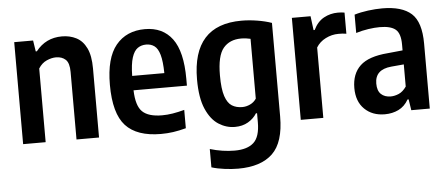

<svg xmlns="http://www.w3.org/2000/svg" viewBox="-51 -674 2383 1023"><g transform="rotate(-5 1140.0 -162.0)"><path d="M54 0V-545.5H155L164 -486.5H170Q223 -554 309.5 -554Q352 -554 386.2 -536.5Q420.5 -519 440.2 -478.5Q460 -438 460 -369.5V0H339.5V-361Q339.5 -409.5 319.8 -427.5Q300 -445.5 268.5 -445.5Q245 -445.5 218.5 -433.8Q192 -422 174.5 -394V0Z M791 10Q662.5 10 602.2 -55.5Q542 -121 542 -274.5Q542 -417.5 598.2 -485.8Q654.5 -554 753.5 -554Q848.5 -554 899.5 -485.5Q950.5 -417 950.5 -271V-234.5H665Q667.5 -151 700 -119.8Q732.5 -88.5 805.5 -88.5Q833 -88.5 862.2 -93.2Q891.5 -98 925 -107V-9Q888 1 856.2 5.5Q824.5 10 791 10ZM753 -471.5Q727 -471.5 707.5 -458Q688 -444.5 676.8 -409.8Q665.5 -375 664.5 -311.5H836.5Q835.5 -375 825.5 -409.8Q815.5 -444.5 797 -458Q778.5 -471.5 753 -471.5Z M1184.5 230Q1151.5 230 1113.2 225.2Q1075 220.5 1042.5 210.5V112.5Q1109.5 132.5 1174.5 132.5Q1242 132.5 1276 101.5Q1310 70.5 1310 -7.5V-55.5H1304Q1287 -28 1257 -10.5Q1227 7 1186.5 7Q1140.5 7 1099.5 -19.2Q1058.5 -45.5 1032.8 -104.5Q1007 -163.5 1007 -262.5Q1007 -554 1270 -554Q1310 -554 1353.5 -547Q1397 -540 1431 -528V-27.5Q1431 110.5 1368.8 170.2Q1306.5 230 1184.5 230ZM1234.5 -95Q1256 -95 1276.8 -104.8Q1297.5 -114.5 1310 -133.5V-453.5Q1300 -456 1286.2 -457.8Q1272.5 -459.5 1260 -459.5Q1198.5 -459.5 1164.5 -419Q1130.5 -378.5 1130.5 -273.5Q1130.5 -200.5 1143.5 -162Q1156.5 -123.5 1179.8 -109.2Q1203 -95 1234.5 -95Z M1539 0V-545.5H1639L1648.5 -470.5H1654.5Q1675.5 -514 1710.2 -533Q1745 -552 1786 -552Q1796 -552 1805.2 -551.2Q1814.5 -550.5 1821 -549V-436Q1810.5 -438 1800 -438.5Q1789.5 -439 1778.5 -439Q1743 -439 1710.2 -422.5Q1677.5 -406 1659.5 -376.5V0Z M1988 9.5Q1921.5 9.5 1879.8 -31.2Q1838 -72 1838 -144Q1838 -220 1883.5 -262.8Q1929 -305.5 2031.5 -313.5L2111.5 -321.5V-353Q2111.5 -412 2085.5 -433.8Q2059.5 -455.5 2001 -455.5Q1973.5 -455.5 1939.8 -450.5Q1906 -445.5 1873.5 -435.5V-533.5Q1906.5 -543.5 1946.8 -548.8Q1987 -554 2023 -554Q2128 -554 2178.5 -508.5Q2229 -463 2229 -347.5V0H2130L2121 -58.5H2115Q2094.5 -22.5 2061.5 -6.5Q2028.5 9.5 1988 9.5ZM1956.5 -157.5Q1956.5 -119 1975.8 -100.8Q1995 -82.5 2028 -82.5Q2048.5 -82.5 2070.8 -92Q2093 -101.5 2111.5 -128V-246.5L2044 -240.5Q1956.5 -232.5 1956.5 -157.5Z"/></g></svg>

Font: Encode Sans Condensed Condensed SemiBold
Style: Regular
Weight: 600
Width: 3
Designer: Multiple Designers
Foundry: Impallari Type
Version: Version 3.000; ttfautohint (v1.8.3) -l 8 -r 50 -G 200 -x 14 